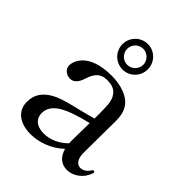

<svg xmlns="http://www.w3.org/2000/svg" viewBox="-212 -851 981 981"><g transform="rotate(45 278.5 -361.0)"><path d="M279 -552C330 -552 370 -593 370 -644C370 -694 330 -736 279 -736C228 -736 187 -694 187 -644C187 -593 228 -552 279 -552ZM279 -702C310 -702 337 -676 337 -644C337 -612 310 -586 279 -586C247 -586 221 -612 221 -644C221 -676 247 -702 279 -702ZM540 -83C538 -83 536 -83 533 -78C518 -53 498 -44 482 -44C472 -44 439 -48 439 -113C439 -183 441 -289 441 -337C441 -376 437 -406 414 -436C390 -467 333 -491 264 -491C90 -491 71 -397 71 -375C71 -346 98 -329 122 -329C147 -329 166 -348 177 -384C194 -437 217 -459 262 -459C293 -459 317 -451 331 -433C351 -409 355 -383 355 -317V-274C267 -248 175 -234 123 -205C73 -176 50 -141 50 -90C50 -25 101 14 180 14C240 14 308 -10 358 -58C369 -18 395 12 441 12C475 12 526 -10 547 -70C548 -73 548 -75 548 -76C548 -80 545 -83 540 -83ZM226 -36C166 -36 144 -69 144 -102C144 -173 221 -208 354 -240C353 -188 352 -134 352 -111C352 -105 352 -99 353 -93C316 -55 268 -36 226 -36Z"/></g></svg>

Font: Shippori Mincho OTF Medium
Style: Regular
Weight: 500
Designer: FONTDASU
Foundry: FONTDASU / Google Inc. / but / Adobe
Version: Version 3.300;hotconv 1.0.109;makeotfexe 2.5.65596